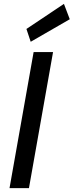

<svg xmlns="http://www.w3.org/2000/svg" viewBox="-20 -968 379 988"><path d="M29 0 153 -700H253L129 0ZM138 -753 116 -819 309 -948 339 -869Z"/></svg>

Font: DM Sans 12pt Medium
Style: Italic
Weight: 500
Italic angle: -10°
Version: Version 4.004;gftools[0.9.30]